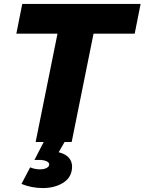

<svg xmlns="http://www.w3.org/2000/svg" viewBox="-20 -721 734 975"><path d="M308 0 278 52Q313 61 329.5 80Q346 99 346 124Q346 178 302.5 206Q259 234 197 234Q141 234 89 213L133 129Q158 139 183 139Q203 139 216.5 132Q230 125 230 114Q230 104 215.5 97.5Q201 91 179 91H155L202 0H161L272 -550H63L93 -701H694L664 -550H455L344 0Z"/></svg>

Font: Gontserrat
Style: Bold Italic
Weight: 700
Italic angle: -11.3°
Designer: Julieta Ulanovsky
Foundry: Julieta Ulanovsky
Version: Version 6.001